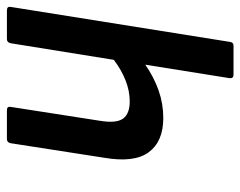

<svg xmlns="http://www.w3.org/2000/svg" viewBox="-90 -605 695 555"><g transform="rotate(-90 257.5 -327.5)"><path d="M505 -655Q517 -655 515 -644L414 -11Q413 0 403 0H319Q308 0 309 -11L348 -255Q312 -230 273.5 -216.5Q235 -203 194 -203Q126 -203 95 -245Q64 -287 79 -374L121 -644Q123 -655 133 -655H217Q228 -655 226 -644L186 -387Q178 -339 192 -319.5Q206 -300 242 -300Q272 -300 302.5 -312Q333 -324 362 -346L410 -644Q412 -655 422 -655Z"/></g></svg>

Font: Sofia Sans Condensed
Style: Bold Italic
Weight: 700
Italic angle: -9°
Version: Version 4.100